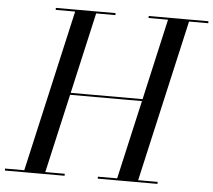

<svg xmlns="http://www.w3.org/2000/svg" viewBox="-93 -807 960 865"><g transform="rotate(5 387.5 -375.0)"><path d="M-40 -9V0H230V-9H142L223 -365.5H548L467 -9H380V0H650V-9H562L728 -741H815V-750H545V-741H633L550 -374.5H225L308 -741H395V-750H125V-741H213L47 -9Z"/></g></svg>

Font: Bodoni* 24pt
Style: Italic
Weight: 400
Italic angle: -13°
Version: Version 2.3